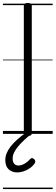

<svg xmlns="http://www.w3.org/2000/svg" viewBox="-20 -910 378 1305"><path d="M169 14Q155 14 148.5 9.5Q142 5 142 -5V-871Q142 -881 148.5 -885.5Q155 -890 169 -890Q182 -890 189 -885.5Q196 -881 196 -871V-5Q196 5 190 9.5Q184 14 169 14ZM98 262Q62 262 39 241Q16 220 16 178Q16 154 25.5 131Q35 108 52.5 85.5Q70 63 95 40.5Q120 18 151 -5H193V1Q168 20 145.5 41Q123 62 105 83Q87 104 76.5 125Q66 146 66 167Q66 191 76.5 203Q87 215 106 215Q123 215 143.5 204.5Q164 194 184 172Q190 165 196.5 164.5Q203 164 210 170Q218 176 219.5 184.5Q221 193 216 200Q203 219 183 233Q163 247 140.5 254.5Q118 262 98 262ZM0 365H338V375H0ZM0 -20H338V0H0ZM0 -505H338V-500H0ZM0 -885H338V-875H0Z"/></svg>

Font: Playwrite IT Moderna Guides
Style: Regular
Weight: 400
Designer: Veronika Burian, José Scaglione
Foundry: TypeTogether
Version: Version 1.003